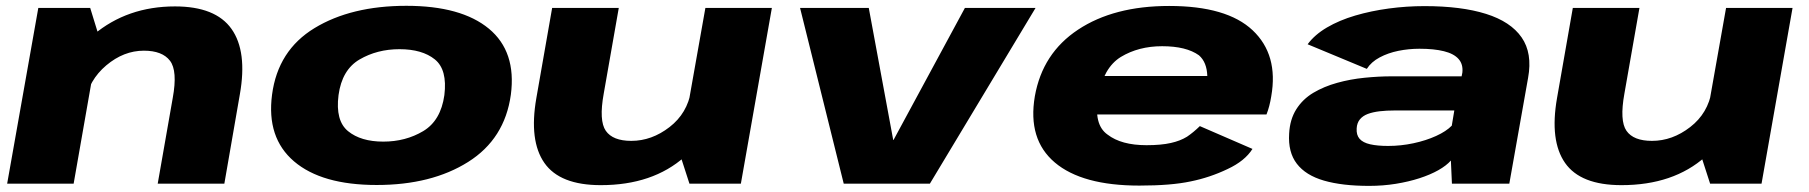

<svg xmlns="http://www.w3.org/2000/svg" viewBox="-20 -616 6067 644"><path d="M4 0H227L313 -490.5L282.5 -589.5H108.5ZM509 0H732.5L784.5 -299.5Q810 -443.5 756.5 -519Q703 -594.5 567 -594.5Q407 -594.5 293.8 -499.5Q180.5 -404.5 167 -330.5L264.5 -272Q278 -347.5 336.5 -396.8Q395 -446 462.5 -446Q524.5 -446 550.2 -412.2Q576 -378.5 559.5 -288Z M1243.5 4.5Q1427.5 4.5 1550.2 -72.8Q1673 -150 1693.5 -298.5Q1712.5 -443 1619.8 -519.8Q1527 -596.5 1343 -596.5Q1158 -596.5 1035 -521.8Q912 -447 892.5 -298.5Q873.5 -154 966.2 -74.8Q1059 4.5 1243.5 4.5ZM1265.5 -141Q1190.5 -141 1147.5 -176Q1104.5 -211 1115.5 -297Q1127 -382 1186 -416.5Q1245 -451 1320 -451Q1396 -451 1438.5 -416.8Q1481 -382.5 1470.5 -297Q1458.5 -211.5 1399.5 -176.2Q1340.5 -141 1265.5 -141Z M2292.5 0H2465L2569 -589.5H2346L2259.5 -102ZM2055.5 -589.5H1832L1779 -287Q1754 -144 1806 -69.5Q1858 5 1995 5Q2169.5 5 2276.8 -90.5Q2384 -186 2397 -259L2298 -312Q2285.5 -236 2225.8 -189.8Q2166 -143.5 2097.5 -143.5Q2035.5 -143.5 2012 -177.2Q1988.5 -211 2005 -302Z M2810 0H3099L3453.5 -589.5H3216.5L2977 -146.5H2976L2894 -589.5H2663.5Z M3801.5 6.5 3825.5 -129Q3741 -129 3695 -164.5Q3647 -198 3664 -292.5Q3680.5 -388.5 3739.5 -425Q3799 -461 3878 -461Q3959 -461 4001.5 -430.5Q4028 -407.5 4029.5 -361H3656.5L3634 -232H4228Q4238.5 -258.5 4244 -293Q4268.5 -432.5 4181.5 -514.5Q4095 -596 3901.5 -596Q3716 -596 3596 -516.5Q3476.5 -437.5 3451 -293Q3426.5 -148.5 3518 -71Q3609.5 6.5 3801.5 6.5ZM3825.5 -129 3801.5 6.5Q3908 6.5 3973.5 -7.5Q4038 -20.5 4097.5 -49Q4155.5 -76 4181 -116.5L4004.5 -193Q3983 -172 3961.5 -157.5Q3939 -143.5 3907.5 -136.5Q3875 -129 3825.5 -129Z M4572 7.5Q4619 7.5 4662 0.5Q4705 -6.5 4741.2 -18.2Q4777.5 -30 4804.5 -45.2Q4831.5 -60.5 4846.5 -77.5L4850 0H5042.5L5105.5 -355Q5120.5 -437.5 5083.8 -490.5Q5047 -543.5 4964.2 -569.5Q4881.5 -595.5 4758 -595.5Q4698 -595.5 4638.5 -587.5Q4579 -579.5 4525.5 -563.8Q4472 -548 4430.8 -523.8Q4389.5 -499.5 4366 -467.5L4564.5 -385Q4579.5 -408.5 4607.8 -423.5Q4636 -438.5 4670.5 -445.5Q4705 -452.5 4741 -452.5Q4790 -452.5 4823.2 -444.2Q4856.5 -436 4872.2 -418.2Q4888 -400.5 4885 -372.5L4882.5 -360H4648Q4604.5 -360 4557 -355.2Q4509.5 -350.5 4465.2 -338.2Q4421 -326 4385.2 -304.8Q4349.5 -283.5 4328 -249.5Q4306.5 -215.5 4304 -168Q4300 -105.5 4329.8 -66.8Q4359.5 -28 4420.8 -10.2Q4482 7.5 4572 7.5ZM4636 -126.5Q4600 -126.5 4575.8 -132Q4551.5 -137.5 4540.2 -150.5Q4529 -163.5 4530.5 -185.5Q4531.5 -203.5 4541.2 -215.5Q4551 -227.5 4567.8 -233.8Q4584.5 -240 4607.5 -242.8Q4630.5 -245.5 4659.5 -245.5H4858L4849.5 -194.5Q4831 -175.5 4797 -160Q4763 -144.5 4721 -135.5Q4679 -126.5 4636 -126.5Z M5716 0H5888.5L5992.5 -589.5H5769.5L5683 -102ZM5479 -589.5H5255.5L5202.5 -287Q5177.5 -144 5229.5 -69.5Q5281.5 5 5418.5 5Q5593 5 5700.2 -90.5Q5807.5 -186 5820.5 -259L5721.5 -312Q5709 -236 5649.2 -189.8Q5589.5 -143.5 5521 -143.5Q5459 -143.5 5435.5 -177.2Q5412 -211 5428.5 -302Z"/></svg>

Font: Anybody Expanded ExtraBold
Style: Italic
Weight: 800
Width: 7
Italic angle: -10°
Version: Version 1.113;gftools[0.9.25]